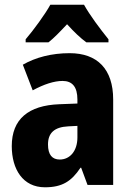

<svg xmlns="http://www.w3.org/2000/svg" viewBox="-20 -786 557 816"><path d="M337 -766H194C173 -727 121 -656 89 -619V-606H186C209 -624 234 -650 265 -683C295 -650 321 -625 347 -606H441V-619C404 -665 362 -721 337 -766ZM276 -560C199 -560 131 -542 77 -511L119 -402C167 -428 210 -442 246 -442C287 -442 309 -417 309 -363V-346L232 -343C101 -338 30 -280 30 -165C30 -67 77 10 171 10C245 10 284 -16 322 -73H325L352 0H461V-363C461 -493 393 -560 276 -560ZM270 -249 309 -251V-202C309 -144 277 -108 234 -108C202 -108 184 -128 184 -172C184 -220 210 -246 270 -249Z"/></svg>

Font: Noto Sans Lao Looped Condensed ExtraBold
Style: Regular
Weight: 800
Width: 3
Designer: Mark Frömberg, Ben Mitchell
Foundry: The Fontpad Ltd
Version: Version 1.002